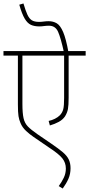

<svg xmlns="http://www.w3.org/2000/svg" viewBox="-20 -916 513 1105"><path d="M473 -596H375V-354Q375 -310 371 -288.5Q367 -267 354 -246Q341 -227 318 -214.5Q295 -202 267 -194L260 -220Q279 -224 296 -232.5Q313 -241 325 -253Q339 -268 344 -287.5Q349 -307 349 -352V-596H109V-318Q109 -265 115.5 -236Q122 -207 140.5 -188Q159 -169 195 -144L277 -88Q318 -60 342 -39.5Q366 -19 376 2.5Q386 24 386 52Q386 85 374 112.5Q362 140 341 169L318 155Q335 132 347 107Q359 82 359 54Q359 21 339 -4.5Q319 -30 262 -67L173 -128Q152 -142 130 -162.5Q108 -183 98 -208Q90 -226 86.5 -247.5Q83 -269 83 -315V-596H0V-622H473ZM348 -615Q330 -697 314.5 -732.5Q299 -768 262 -768Q246 -768 233 -766Q220 -764 206 -764Q178 -764 158 -773Q138 -782 122 -809Q106 -836 91 -889L115 -896Q127 -855 137.5 -832Q148 -809 163 -799.5Q178 -790 205 -790Q217 -790 231.5 -792Q246 -794 260 -794Q286 -794 306.5 -782Q327 -770 343.5 -731.5Q360 -693 374 -615Z"/></svg>

Font: Noto Sans Devanagari UI SemiCondensed Thin
Style: Regular
Weight: 100
Width: 4
Designer: Jelle Bosma - Monotype Design Team
Foundry: Monotype Imaging Inc.
Version: Version 2.004